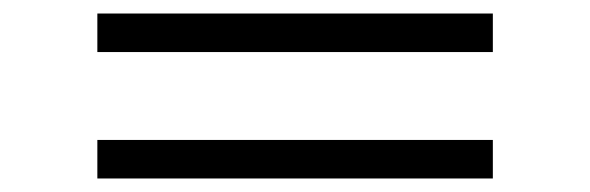

<svg xmlns="http://www.w3.org/2000/svg" viewBox="-20 -440 873 284"><path d="M124 -233H709V-176H124ZM124 -420H709V-363H124Z"/></svg>

Font: Augsburger Schrift CAT
Style: Regular
Weight: 400
Designer: Peter Wiegel nach Roos&Junge Offenbach
Foundry: CAT-Fonts, Peter Wiegel
Version: Version 1.000